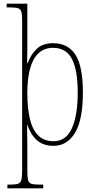

<svg xmlns="http://www.w3.org/2000/svg" viewBox="-20 -780 522 1040"><path d="M20 240V220H33Q63 220 77 215.5Q91 211 95.5 195Q100 179 100 143V-664Q100 -700 96 -715.5Q92 -731 77.5 -735.5Q63 -740 30 -740H16V-760H128V-564Q128 -543 128 -522.5Q128 -502 127.5 -480.5Q127 -459 127 -438H130Q147 -485 179 -515.5Q211 -546 267 -546Q349 -546 389 -483Q429 -420 429 -279Q429 -130 386 -60Q343 10 270 10Q214 10 179.5 -21Q145 -52 128 -105H127Q127 -97 127 -85Q127 -73 127 -58Q127 -43 127.5 -25Q128 -7 128 14V143Q128 179 132 195Q136 211 150 215.5Q164 220 195 220H214V240ZM270 -15Q338 -15 369.5 -85.5Q401 -156 401 -278Q401 -401 369.5 -461Q338 -521 267 -521Q220 -521 188.5 -491.5Q157 -462 142.5 -407Q128 -352 128 -277Q128 -198 141 -139.5Q154 -81 185.5 -48Q217 -15 270 -15Z"/></svg>

Font: Noto Serif Khmer Condensed Thin
Style: Regular
Weight: 250
Width: 3
Designer: Danh Hong and the Monotype Design Team
Foundry: Monotype Imaging Inc.
Version: Version 2.004